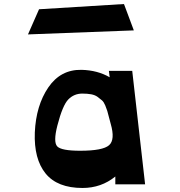

<svg xmlns="http://www.w3.org/2000/svg" viewBox="-20 -914 894 954"><path d="M174 -868 596 -894 645 -763 119 -743ZM390 20Q265 20 206.5 -52Q148 -124 153 -256Q159 -390 220 -479.5Q281 -569 385 -567Q465 -565 525 -530L521 -562H637L701 2H553V-37Q483 20 390 20ZM378 -165Q491 -165 522 -192.5Q553 -220 530 -299Q527 -309 521.5 -331Q516 -353 513 -363Q510 -373 503 -390Q496 -407 487 -415Q478 -423 465 -432.5Q452 -442 433 -445.5Q414 -449 389 -449Q348 -449 319.5 -420Q291 -391 265 -290Q244 -208 264.5 -186.5Q285 -165 378 -165Z"/></svg>

Font: OpenDyslexic
Style: Bold
Weight: 800
Designer: Abbie Gonzalez
Version: Version 0.920;hotconv 1.0.109;makeotfexe 2.5.65596